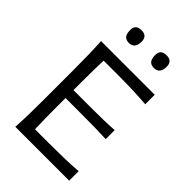

<svg xmlns="http://www.w3.org/2000/svg" viewBox="-281 -1081 1187 1187"><g transform="rotate(45 312.5 -487.0)"><path d="M94.2 0Q97.7 -62.5 98.9 -120.6Q100.1 -178.7 100.1 -248V-499.5Q100.1 -569.8 98.9 -627.9Q97.7 -686 94.2 -749.5H563.5V-666.5Q510.7 -670.4 450.2 -672.9Q389.6 -675.3 308.1 -675.3H190.9Q189.5 -629.4 188.7 -584Q188 -538.6 188 -486.3V-414.6H314.9Q387.7 -414.6 440.7 -415.5Q493.7 -416.5 543 -419.9V-341.3Q490.7 -343.8 438 -344.5Q385.3 -345.2 314.5 -345.2H188V-261.7Q188 -210 188.7 -165.3Q189.5 -120.6 190.9 -75.2H315.4Q384.3 -75.2 446 -76.7Q507.8 -78.1 564.9 -83V0ZM441.9 -862.8Q416.5 -862.8 404.1 -877.9Q391.6 -893.1 391.6 -926.8Q391.6 -974.1 443.4 -974.1Q493.7 -974.1 493.7 -924.3Q493.7 -862.8 441.9 -862.8ZM223.1 -862.8Q197.8 -862.8 185.3 -877.9Q172.9 -893.1 172.9 -926.8Q172.9 -974.1 224.1 -974.1Q274.4 -974.1 274.4 -924.3Q274.4 -862.8 223.1 -862.8Z"/></g></svg>

Font: Pinar DS4-Regular
Style: Regular
Weight: 400
Designer: Amin Abedi
Version: Version 2.000